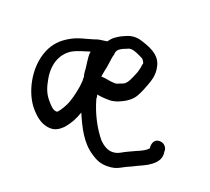

<svg xmlns="http://www.w3.org/2000/svg" viewBox="-91 -590 779 712"><g transform="rotate(20 299.0 -234.5)"><path d="M576 -122C573 -136 562 -146 546 -146C524 -146 519 -124 521 -110C521 -108 521 -108 519 -106C504 -91 482 -85 458 -73L439 -64C423 -55 413 -48 394 -48C374 -48 356 -61 343 -74C313 -110 287 -159 272 -213C272 -217 272 -224 269 -229C282 -227 297 -225 314 -225C326 -224 337 -227 347 -230H348L366 -238C382 -245 402 -260 411 -276C418 -287 422 -299 427 -309V-310L433 -325C441 -346 450 -371 443 -401C435 -449 384 -464 348 -475H347C327 -480 306 -475 292 -468L277 -461C272 -458 266 -455 258 -449C247 -441 243 -434 237 -427L222 -425C211 -424 201 -422 191 -418C161 -408 129 -404 100 -386C72 -370 49 -348 35 -314C4 -239 28 -146 68 -99C87 -77 113 -52 150 -52C168 -52 183 -61 197 -75C214 -94 227 -117 237 -146C259 -95 284 -43 331 -13C349 -1 366 8 394 8C416 8 430 4 446 -5L463 -14L481 -22L499 -31C513 -37 525 -43 536 -49C553 -60 583 -79 576 -115ZM127 -347C145 -357 167 -362 191 -370C192 -370 192 -371 192 -369C188 -348 197 -315 197 -295V-294L198 -286C198 -283 199 -281 201 -274C201 -271 200 -266 201 -262V-258C200 -251 200 -241 199 -236C194 -206 187 -175 176 -154C168 -138 155 -118 150 -118C135 -118 125 -130 111 -146C93 -167 85 -188 79 -222C68 -285 92 -327 127 -347ZM278 -393C279 -408 288 -414 302 -421L317 -427C333 -437 359 -422 380 -412C383 -410 392 -398 390 -393L389 -392L387 -378C384 -368 384 -363 381 -356C371 -332 362 -306 345 -300C332 -296 325 -290 317 -291H315C299 -291 290 -294 276 -296H275L261 -297C263 -310 266 -324 269 -339L271 -353C274 -370 273 -374 278 -391Z"/></g></svg>

Font: Stray Cat
Style: Bd
Weight: 700
Version: Version 1.0